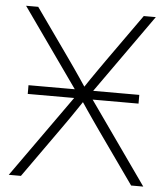

<svg xmlns="http://www.w3.org/2000/svg" viewBox="-52 -775 714 822"><g transform="rotate(5 305.0 -364.0)"><path d="M66.9 -352.1V-389.6H543V-352.1ZM16.1 0 291 -386.7V-354L26.9 -727.5H79.1L223.6 -523.4Q239.3 -501.5 253.7 -480.5Q268.1 -459.5 282.5 -438.5Q296.9 -417.5 311.5 -395.5H299.8Q314.5 -417.5 328.6 -438.5Q342.8 -459.5 357.7 -480.5Q372.6 -501.5 387.7 -523.4L532.7 -727.5H584.5L320.3 -355V-388.2L594.2 0H542L383.8 -223.6Q369.1 -244.6 355 -264.9Q340.8 -285.2 326.9 -305.7Q313 -326.2 299.3 -346.7H311.5Q297.9 -326.2 283.9 -305.7Q270 -285.2 256.1 -264.9Q242.2 -244.6 227.1 -223.6L68.4 0Z"/></g></svg>

Font: Inter 28pt ExtraLight
Style: Regular
Weight: 250
Designer: Rasmus Andersson
Foundry: rsms
Version: Version 4.001;git-66647c0bb